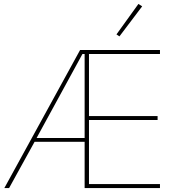

<svg xmlns="http://www.w3.org/2000/svg" viewBox="-20 -951 901 971"><path d="M408 -234H155L26 0H2L385 -698H789V-678H430V-364H777V-344H430V-20H789V0H408ZM397 -678 165 -253H408V-678ZM584 -767 569 -777 680 -931 699 -919Z"/></svg>

Font: Plexus Sans Thin
Style: Regular
Weight: 250
Version: Version 2.001;PS 002.001;hotconv 1.0.70;makeotf.lib2.5.58329